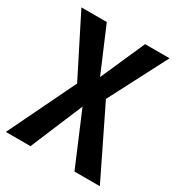

<svg xmlns="http://www.w3.org/2000/svg" viewBox="-168 -801 846 911"><g transform="rotate(30 255.5 -345.5)"><path d="M331 -373 513 0H374L253 -286L133 0H-2L176 -368L13 -691H152L255 -449L362 -691H496Z"/></g></svg>

Font: Fira Sans Condensed Medium
Style: Regular
Weight: 500
Width: 3
Designer: Carrois Corporate & Edenspiekermann AG
Foundry: Carrois Corporate GbR & Edenspiekermann AG
Version: Version 4.203;PS 004.203;hotconv 1.0.88;makeotf.lib2.5.64775